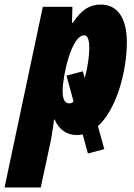

<svg xmlns="http://www.w3.org/2000/svg" viewBox="-83 -583 590 843"><path d="M-63 240H96L141 30C144 13 150 -21 154 -58H157C175 -15 210 10 254 10C263 10 272 9 280 7L303 91L375 72L347 -29C431 -105 474 -276 474 -396C474 -510 429 -563 359 -563C313 -563 275 -542 237 -483H233L235 -553H105ZM222 -129C202 -129 192 -146 192 -183C192 -249 230 -428 287 -428C301 -428 309 -410 309 -372C309 -338 302 -286 289 -240L281 -270L209 -251L240 -137C235 -132 228 -129 222 -129Z"/></svg>

Font: Noto Sans ExtraCondensed Black
Style: Italic
Weight: 900
Width: 2
Italic angle: -12°
Designer: Monotype Design Team
Foundry: Monotype Imaging Inc.
Version: Version 2.013